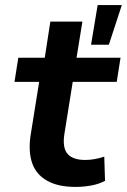

<svg xmlns="http://www.w3.org/2000/svg" viewBox="-20 -725 499 755"><path d="M277 10Q208 10 165 -14.5Q122 -39 106.5 -83.5Q91 -128 100 -191L134 -403H37L52 -498H156L178 -640H304L281 -498H454L439 -403H266L233 -197Q225 -143 246 -119.5Q267 -96 315 -96Q334 -96 353 -99.5Q372 -103 390 -109L393 -14Q369 -1 338.5 4.5Q308 10 277 10ZM338 -549 364 -705H459L408 -549Z"/></svg>

Font: Nunito Sans 8pt
Style: Bold Italic
Weight: 700
Italic angle: -9°
Version: Version 3.101;gftools[0.9.27]